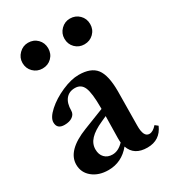

<svg xmlns="http://www.w3.org/2000/svg" viewBox="-166 -755 774 859"><g transform="rotate(-30 220.5 -326.0)"><path d="M112.8 -529.8Q85 -529.8 65.7 -548.8Q46.4 -567.9 46.4 -596.2Q46.4 -623 66.2 -642.8Q85.9 -662.6 112.8 -662.6Q141.1 -662.6 160.2 -643.6Q179.2 -624.5 179.2 -596.2Q179.2 -567.9 160.2 -548.8Q141.1 -529.8 112.8 -529.8ZM329.1 -529.8Q301.3 -529.8 282.2 -548.8Q263.2 -567.9 263.2 -596.2Q263.2 -623.5 282.7 -643.1Q302.2 -662.6 329.1 -662.6Q357.4 -662.6 376.7 -643.6Q396 -624.5 396 -596.2Q396 -567.9 376.7 -548.8Q357.4 -529.8 329.1 -529.8ZM141.1 11.2Q91.3 11.2 59.3 -14.9Q27.3 -41 27.3 -82Q27.3 -154.8 144 -200.2L250 -241.7V-248.5Q250 -323.7 237.5 -353Q225.1 -382.3 192.9 -382.3Q162.6 -382.3 145.8 -361.6Q128.9 -340.8 128.9 -302.7Q128.9 -284.7 113.3 -273.4Q97.7 -262.2 71.8 -262.2Q33.2 -262.2 33.2 -296.9Q33.2 -321.3 67.1 -351.8Q101.1 -382.3 149.7 -403.6Q198.2 -424.8 236.8 -424.8Q300.3 -424.8 326.7 -390.4Q353 -356 353 -273.4Q353 -215.3 351.1 -98.1Q350.1 -37.6 380.4 -37.6Q398.9 -37.6 418.9 -60.5L433.6 -48.8Q407.7 11.2 342.3 11.2Q273.9 11.2 254.9 -44.4Q209.5 11.2 141.1 11.2ZM135.7 -98.1Q135.7 -71.3 150.9 -55.7Q166 -40 191.4 -40Q221.7 -40 249 -68.8Q248 -76.2 248 -92.8Q249 -130.4 250 -204.6L223.1 -192.4Q178.2 -172.4 157 -149.7Q135.7 -127 135.7 -98.1Z"/></g></svg>

Font: Elstob 18pt SemiBold
Style: Regular
Weight: 600
Designer: Peter S. Baker
Version: Version 1.015